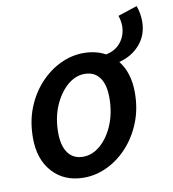

<svg xmlns="http://www.w3.org/2000/svg" viewBox="-77 -726 724 805"><g transform="rotate(-10 285.0 -323.0)"><path d="M217 12Q134 12 84 -42.5Q34 -97 34 -188Q34 -259 57 -316.5Q80 -374 119 -416Q158 -458 206 -480.5Q254 -503 304 -503Q356 -503 397 -481Q436 -488 459.5 -516.5Q483 -545 484 -586Q484 -595 482 -608Q480 -621 476 -631L558 -658Q564 -643 567 -625Q570 -607 570 -592Q570 -534 535.5 -494Q501 -454 446 -440Q488 -387 488 -303Q488 -233 464.5 -175Q441 -117 402 -75Q363 -33 315 -10.5Q267 12 217 12ZM229 -75Q268 -75 302.5 -105Q337 -135 358 -186Q379 -237 379 -300Q379 -356 357 -386Q335 -416 293 -416Q254 -416 219.5 -386Q185 -356 163.5 -305.5Q142 -255 142 -192Q142 -137 164 -106Q186 -75 229 -75Z"/></g></svg>

Font: Source Sans 3 Semibold
Style: Italic
Weight: 600
Italic angle: -11°
Designer: Paul D. Hunt
Foundry: Adobe
Version: Version 3.052;hotconv 1.1.0;makeotfexe 2.6.0